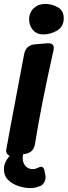

<svg xmlns="http://www.w3.org/2000/svg" viewBox="-66 -797 346 982"><path d="M155 -621Q122 -621 102.5 -643.5Q83 -666 83 -697Q83 -733 106.5 -755Q130 -777 165 -777Q199 -777 229.5 -760Q260 -743 260 -704Q260 -661 226.5 -641Q193 -621 155 -621ZM89 165Q61 165 29.5 155Q-2 145 -24 123.5Q-46 102 -46 68Q-46 33 -16 0Q-24 -2 -29.5 -10.5Q-35 -19 -35 -26Q-35 -32 58 -523Q68 -565 110 -570Q173 -576 179 -576Q209 -576 209 -553L208 -539L207 -537Q144 -256 113 -61Q107 -18 64 -10L52 -8V-5Q50 3 50 11Q50 36 64.5 52Q79 68 100 68Q114 68 126 62Q138 56 145 56Q157 56 161 74L165 94Q167 98 167 109Q167 124 158.5 138Q150 152 135 156Q113 165 89 165Z"/></svg>

Font: Bangerz
Style: Bold
Weight: 700
Designer: vernon adams
Foundry: Vernon Adams
Version: Version 2.10;February 7, 2025;FontCreator 13.0.0.2683 64-bit